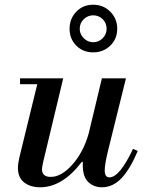

<svg xmlns="http://www.w3.org/2000/svg" viewBox="-20 -782 611 814"><path d="M356 -216 412 -450H514L439 -147Q424 -86 424 -60Q424 -30 444 -30Q487 -30 544 -151L564 -142Q532 -66 495.5 -27Q459 12 412 12Q378 12 354.5 -10Q331 -32 331 -82V-96H327Q245 12 150 12Q109 12 82.5 -8.5Q56 -29 56 -70Q56 -88 62 -114L138 -425H65V-450H248L162 -91Q158 -71 158 -65Q158 -32 195 -32Q241 -32 287.5 -85Q334 -138 356 -216ZM303.5 -588.5Q275 -617 275 -660Q275 -703 303.5 -732.5Q332 -762 375 -762Q418 -762 447.5 -732.5Q477 -703 477 -660Q477 -617 447.5 -588.5Q418 -560 375 -560Q332 -560 303.5 -588.5ZM318 -660Q318 -637 335 -620Q352 -603 375 -603Q399 -603 415.5 -620Q432 -637 432 -660Q432 -684 415.5 -700.5Q399 -717 375 -717Q352 -717 335 -700.5Q318 -684 318 -660Z"/></svg>

Font: Libre Bodoni
Style: Italic
Weight: 400
Italic angle: -13°
Designer: Pablo Impallari, Rodrigo Fuenzalida
Foundry: Pablo Impallari, Rodrigo Fuenzalida
Version: Version 1.001